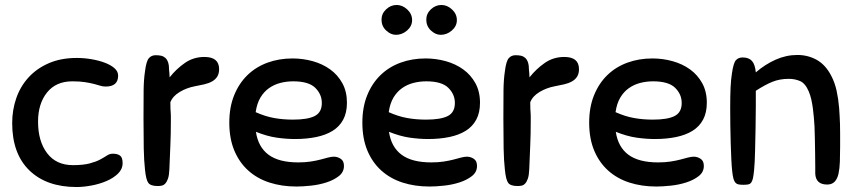

<svg xmlns="http://www.w3.org/2000/svg" viewBox="-20 -743 3453 772"><path d="M289 -510Q318 -510 347.5 -505Q377 -500 401 -491Q425 -482 440 -469Q455 -456 455 -439Q455 -395 405 -395Q393 -395 382.5 -398.5Q372 -402 358 -405.5Q344 -409 323 -412.5Q302 -416 271 -416Q205 -416 169 -371Q133 -326 133 -254Q133 -175 169.5 -127Q206 -79 273 -79Q315 -79 341 -86Q367 -93 383.5 -102Q400 -111 410.5 -118Q421 -125 434 -125Q452 -125 462.5 -117.5Q473 -110 473 -87Q473 -63 454.5 -45Q436 -27 408 -15Q380 -3 347.5 3Q315 9 288 9Q167 9 98 -58Q29 -125 29 -248Q29 -301 45.5 -348.5Q62 -396 95 -432Q128 -468 176.5 -489Q225 -510 289 -510Z M563 -61Q559 -96 558 -146Q557 -196 557 -267Q557 -337 557.5 -380Q558 -423 563 -456Q568 -497 578.5 -509Q589 -521 606 -521Q618 -521 627.5 -519Q637 -517 644.5 -510.5Q652 -504 656 -492Q660 -480 660 -459Q660 -455 661 -451Q661 -447 661.5 -442.5Q662 -438 662 -432Q689 -466 723.5 -490Q758 -514 802 -514Q861 -514 861 -465Q861 -447 853.5 -435Q846 -423 832.5 -415.5Q819 -408 801.5 -404Q784 -400 763 -396Q731 -390 703 -373.5Q675 -357 665 -332Q665 -313 665.5 -304Q666 -295 666.5 -289Q667 -283 667 -276Q667 -269 667 -254Q667 -203 665 -158.5Q663 -114 661 -62Q660 -38 655.5 -25Q651 -12 644.5 -5Q638 2 630 3.5Q622 5 614 5Q586 5 576.5 -7.5Q567 -20 563 -61Z M1166 -184Q1131 -184 1092.5 -189.5Q1054 -195 1009 -213Q1018 -152 1059.5 -121Q1101 -90 1179 -90Q1207 -90 1229.5 -93.5Q1252 -97 1269 -101.5Q1286 -106 1299 -109.5Q1312 -113 1323 -113Q1337 -113 1350 -104.5Q1363 -96 1363 -76Q1363 -51 1342.5 -35Q1322 -19 1292.5 -9.5Q1263 0 1230 3.5Q1197 7 1172 7Q1113 7 1063.5 -9Q1014 -25 978 -57.5Q942 -90 922 -138Q902 -186 902 -250Q902 -312 921.5 -360Q941 -408 975 -441Q1009 -474 1055.5 -491Q1102 -508 1156 -508Q1198 -508 1237.5 -497Q1277 -486 1307.5 -464Q1338 -442 1356.5 -408.5Q1375 -375 1375 -330Q1375 -290 1360 -262Q1345 -234 1317.5 -217Q1290 -200 1251.5 -192Q1213 -184 1166 -184ZM1159 -416Q1132 -416 1107 -409.5Q1082 -403 1061.5 -388.5Q1041 -374 1027 -350.5Q1013 -327 1008 -292Q1046 -275 1082 -268.5Q1118 -262 1158 -262Q1217 -262 1245.5 -276.5Q1274 -291 1274 -329Q1274 -364 1247.5 -390Q1221 -416 1159 -416Z M1701 -184Q1666 -184 1627.5 -189.5Q1589 -195 1544 -213Q1553 -152 1594.5 -121Q1636 -90 1714 -90Q1742 -90 1764.5 -93.5Q1787 -97 1804 -101.5Q1821 -106 1834 -109.5Q1847 -113 1858 -113Q1872 -113 1885 -104.5Q1898 -96 1898 -76Q1898 -51 1877.5 -35Q1857 -19 1827.5 -9.5Q1798 0 1765 3.5Q1732 7 1707 7Q1648 7 1598.5 -9Q1549 -25 1513 -57.5Q1477 -90 1457 -138Q1437 -186 1437 -250Q1437 -312 1456.5 -360Q1476 -408 1510 -441Q1544 -474 1590.5 -491Q1637 -508 1691 -508Q1733 -508 1772.5 -497Q1812 -486 1842.5 -464Q1873 -442 1891.5 -408.5Q1910 -375 1910 -330Q1910 -290 1895 -262Q1880 -234 1852.5 -217Q1825 -200 1786.5 -192Q1748 -184 1701 -184ZM1694 -416Q1667 -416 1642 -409.5Q1617 -403 1596.5 -388.5Q1576 -374 1562 -350.5Q1548 -327 1543 -292Q1581 -275 1617 -268.5Q1653 -262 1693 -262Q1752 -262 1780.5 -276.5Q1809 -291 1809 -329Q1809 -364 1782.5 -390Q1756 -416 1694 -416ZM1575 -723Q1598 -723 1617.5 -705Q1637 -687 1637 -662Q1637 -638 1617 -620.5Q1597 -603 1572 -603Q1551 -603 1532.5 -620.5Q1514 -638 1514 -664Q1514 -688 1532.5 -705.5Q1551 -723 1575 -723ZM1755 -723Q1778 -723 1797.5 -705Q1817 -687 1817 -662Q1817 -638 1797 -620.5Q1777 -603 1752 -603Q1731 -603 1712.5 -620.5Q1694 -638 1694 -664Q1694 -688 1712.5 -705.5Q1731 -723 1755 -723Z M2010 -61Q2006 -96 2005 -146Q2004 -196 2004 -267Q2004 -337 2004.5 -380Q2005 -423 2010 -456Q2015 -497 2025.5 -509Q2036 -521 2053 -521Q2065 -521 2074.5 -519Q2084 -517 2091.5 -510.5Q2099 -504 2103 -492Q2107 -480 2107 -459Q2107 -455 2108 -451Q2108 -447 2108.5 -442.5Q2109 -438 2109 -432Q2136 -466 2170.5 -490Q2205 -514 2249 -514Q2308 -514 2308 -465Q2308 -447 2300.5 -435Q2293 -423 2279.5 -415.5Q2266 -408 2248.5 -404Q2231 -400 2210 -396Q2178 -390 2150 -373.5Q2122 -357 2112 -332Q2112 -313 2112.5 -304Q2113 -295 2113.5 -289Q2114 -283 2114 -276Q2114 -269 2114 -254Q2114 -203 2112 -158.5Q2110 -114 2108 -62Q2107 -38 2102.5 -25Q2098 -12 2091.5 -5Q2085 2 2077 3.5Q2069 5 2061 5Q2033 5 2023.5 -7.5Q2014 -20 2010 -61Z M2613 -184Q2578 -184 2539.5 -189.5Q2501 -195 2456 -213Q2465 -152 2506.5 -121Q2548 -90 2626 -90Q2654 -90 2676.5 -93.5Q2699 -97 2716 -101.5Q2733 -106 2746 -109.5Q2759 -113 2770 -113Q2784 -113 2797 -104.5Q2810 -96 2810 -76Q2810 -51 2789.5 -35Q2769 -19 2739.5 -9.5Q2710 0 2677 3.5Q2644 7 2619 7Q2560 7 2510.5 -9Q2461 -25 2425 -57.5Q2389 -90 2369 -138Q2349 -186 2349 -250Q2349 -312 2368.5 -360Q2388 -408 2422 -441Q2456 -474 2502.5 -491Q2549 -508 2603 -508Q2645 -508 2684.5 -497Q2724 -486 2754.5 -464Q2785 -442 2803.5 -408.5Q2822 -375 2822 -330Q2822 -290 2807 -262Q2792 -234 2764.5 -217Q2737 -200 2698.5 -192Q2660 -184 2613 -184ZM2606 -416Q2579 -416 2554 -409.5Q2529 -403 2508.5 -388.5Q2488 -374 2474 -350.5Q2460 -327 2455 -292Q2493 -275 2529 -268.5Q2565 -262 2605 -262Q2664 -262 2692.5 -276.5Q2721 -291 2721 -329Q2721 -364 2694.5 -390Q2668 -416 2606 -416Z M3152 -426Q3115 -426 3085.5 -414Q3056 -402 3019 -378Q3019 -357 3019 -316.5Q3019 -276 3018 -228.5Q3017 -181 3016 -135Q3015 -89 3012 -58Q3010 -38 3007.5 -26.5Q3005 -15 3000.5 -9Q2996 -3 2988.5 -1.5Q2981 0 2969 0Q2957 0 2949.5 -1.5Q2942 -3 2937 -8.5Q2932 -14 2929 -25Q2926 -36 2924 -55Q2922 -73 2920.5 -103Q2919 -133 2918 -168.5Q2917 -204 2916.5 -240.5Q2916 -277 2916 -308Q2916 -359 2917.5 -391Q2919 -423 2923 -448Q2929 -490 2939 -501Q2949 -512 2966 -512Q2991 -512 3003.5 -498Q3016 -484 3019 -452Q3056 -484 3098.5 -503Q3141 -522 3186 -522Q3229 -522 3264.5 -502Q3300 -482 3323 -437Q3337 -410 3344 -377.5Q3351 -345 3354 -309Q3355 -293 3356 -277.5Q3357 -262 3357.5 -244.5Q3358 -227 3358 -205Q3358 -183 3358 -153Q3358 -121 3357 -93Q3356 -65 3351.5 -44.5Q3347 -24 3336 -12.5Q3325 -1 3306 -1Q3260 -1 3258 -45Q3258 -48 3258 -70.5Q3258 -93 3257.5 -123Q3257 -153 3256.5 -184Q3256 -215 3255 -235Q3254 -251 3252.5 -269.5Q3251 -288 3248.5 -307Q3246 -326 3242 -343.5Q3238 -361 3232 -375Q3218 -408 3197 -417Q3176 -426 3152 -426Z"/></svg>

Font: Sniglet
Style: Regular
Weight: 400
Designer: Haley Fiege
Foundry: Haley Fiege, Pablo Impallari, Brenda Gallo
Version: Version 2.000; ttfautohint (v0.95) -l 8 -r 50 -G 200 -x 14 -